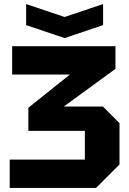

<svg xmlns="http://www.w3.org/2000/svg" viewBox="-20 -788 638 948"><path d="M454 140H28V0H399V-142H120V-256L325 -420H40V-560H550V-448L295 -262H488L570 -180V24ZM489 -768V-664L299 -600L109 -664V-768L299 -704Z"/></svg>

Font: Tektur
Style: Bold
Weight: 700
Designer: Adam Jagosz
Foundry: Adam Jagosz
Version: Version 1.005;gftools[0.9.30]